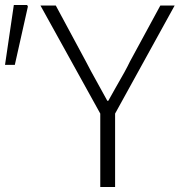

<svg xmlns="http://www.w3.org/2000/svg" viewBox="-30 -744 715 764"><path d="M369 -292 131 -722H192L312 -499Q329 -467 332 -461L397 -343H401L429 -393Q471 -465 487 -499L608 -722H665L428 -292V0H369ZM25 -724H78L81 -718L29 -486H-10Z"/></svg>

Font: Nebula Sans Light
Style: Regular
Weight: 300
Designer: Paul D. Hunt for Adobe (as Source Sans)
Foundry: Nebula Entertainment & Broadcasting LLC
Version: Version 1.010